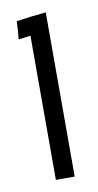

<svg xmlns="http://www.w3.org/2000/svg" viewBox="-57 -674 235 461"><g transform="rotate(-10 60.5 -443.0)"><path d="M87.9 -242.2Q87.9 -242.2 87.9 -293.9Q87.9 -345.7 87.9 -412.1Q87.9 -441.4 87.9 -470.7Q87.9 -500 87.9 -526.4Q87.9 -575.2 87.9 -609.4Q87.9 -642.6 87.9 -642.6Q87.9 -642.6 51.8 -638.7Q15.6 -633.8 15.6 -633.8Q15.6 -633.8 14.6 -612.3Q12.7 -589.8 12.7 -589.8Q12.7 -589.8 27.3 -591.8Q42 -593.8 42 -593.8Q42 -593.8 42 -585Q42 -575.2 42 -559.6Q42 -530.3 42 -484.4Q42 -438.5 42 -391.6Q42 -333 42 -287.1Q42 -242.2 42 -242.2Q42 -242.2 65.4 -242.2Q87.9 -242.2 87.9 -242.2Z"/></g></svg>

Font: AgendaMediumCondGoodkids
Style: AgendaMediumCondGoodkids
Weight: 500
Designer: ""
Version: ""